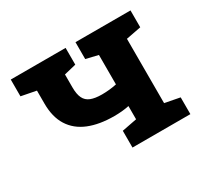

<svg xmlns="http://www.w3.org/2000/svg" viewBox="-114 -688 900 847"><g transform="rotate(-30 335.5 -264.0)"><path d="M338.9 0V-85.4L415 -100.1V-167.5Q397 -163.6 377.9 -161.9Q358.9 -160.2 339.8 -160.2Q263.7 -160.2 210 -182.1Q156.2 -204.1 127.9 -249Q99.6 -293.9 99.6 -362.3V-428.2L23.9 -442.9V-528.3H242.2H303.2V-442.9L242.2 -428.2V-362.3Q242.2 -327.6 252 -307.4Q261.7 -287.1 283.4 -278.6Q305.2 -270 339.8 -270Q359.9 -270 378.2 -272Q396.5 -273.9 415 -277.8V-427.7L353.5 -442.4V-528.3H633.8V-442.4L557.6 -427.7V-100.1L633.8 -85.4V0Z"/></g></svg>

Font: Robotiche
Style: Bold
Weight: 700
Designer: Google
Version: Version 2.001